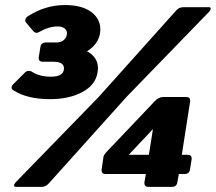

<svg xmlns="http://www.w3.org/2000/svg" viewBox="-20 -728 841 748"><path d="M375.8 -66.7 383.3 -118.3Q385 -126.7 406.7 -148.3L582.5 -333.3Q597.5 -350 615.8 -350H705.8Q720.8 -350 720.8 -335.8V-333.3L688.3 -125H710.8Q726.7 -125 726.7 -110.8V-108.3L720 -66.7Q716.7 -50 699.2 -50H676.7L670.8 -16.7Q667.5 0 650 0H558.3Q542.5 0 542.5 -14.2V-16.7L548.3 -50H391.7Q375.8 -50 375.8 -64.2ZM481.7 -125H560L575.8 -225ZM694.2 -700H794.2Q800.8 -700 800.8 -694.2V-692.5Q800.8 -690.8 795.8 -683.3L472.5 -350L169.2 -12.5Q157.5 0 141.7 0H41.7Q35 0 35 -5.8V-7.5Q35 -9.2 40 -16.7L364.2 -350L666.7 -687.5Q678.3 -700 694.2 -700ZM25 -387.5Q25.8 -394.2 30 -398.3L75 -443.3Q81.7 -451.7 92.5 -451.7Q98.3 -451.7 103.3 -449.2Q133.3 -429.2 178.3 -429.2Q229.2 -429.2 229.2 -461.7Q229.2 -487.5 187.5 -487.5H146.7Q130.8 -487.5 130.8 -501.7V-504.2L137.5 -545.8Q140.8 -562.5 158.3 -562.5H199.2Q218.3 -562.5 229.6 -572.9Q240.8 -583.3 240.8 -599.2Q240.8 -610.8 230.8 -617.9Q220.8 -625 205 -625Q170 -625 132.5 -603.3Q125.8 -600 123.3 -600Q115 -600 108.3 -608.3L81.7 -640Q78.3 -643.3 78.3 -647.5V-650Q80 -660 89.2 -665Q156.7 -708.3 232.5 -708.3Q299.2 -708.3 335 -681.7Q370.8 -655 370.8 -614.2Q370.8 -605 370 -600Q363.3 -555.8 319.2 -528.3Q361.7 -505 361.7 -461.7Q361.7 -455.8 360 -445.8Q352.5 -397.5 301.2 -369.6Q250 -341.7 174.2 -341.7Q87.5 -341.7 34.2 -375Q25 -380 25 -385.8Z"/></svg>

Font: BoonTook Mon
Style: Italic
Weight: 400
Italic angle: -9°
Designer: Sungsit Sawaiwan
Foundry: FontUni
Version: Version 3.0